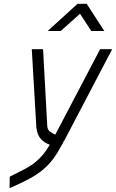

<svg xmlns="http://www.w3.org/2000/svg" viewBox="-20 -757 606 1003"><path d="M385 -737H433L525 -595H457L398 -685L297 -595H229ZM205 -500 227 -97Q229 -78 242 -68.5Q255 -59 269 -54L503 -500H566L315 -21H314L306 -5Q282 40 258.5 72Q235 104 204.5 129.5Q174 155 132 177.5Q90 200 30 226L31 166Q76 144 108 127Q140 110 163 91.5Q186 73 204 51.5Q222 30 240 -1Q211 -11 193 -31.5Q175 -52 170 -90L146 -500Z"/></svg>

Font: Panefresco 250wt
Style: Italic
Weight: 300
Version: Version 1.000